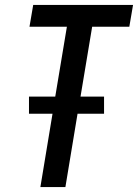

<svg xmlns="http://www.w3.org/2000/svg" viewBox="-20 -755 557 775"><path d="M143 0 192 -296H97V-365H203L250 -647H99L114 -735H517L502 -647H352L305 -365H400V-296H293L244 0Z"/></svg>

Font: Iosevka Curly Semibold Oblique
Style: Regular
Weight: 600
Italic angle: -9°
Monospace: yes
Designer: Belleve Invis
Foundry: Belleve Invis
Version: Version 11.1.0; ttfautohint (v1.8.3)